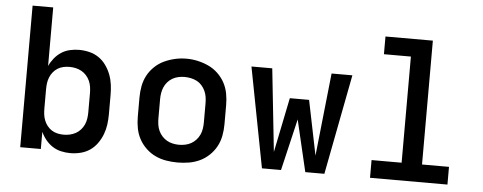

<svg xmlns="http://www.w3.org/2000/svg" viewBox="-49 -860 2499 993"><g transform="rotate(5 1200.0 -363.5)"><path d="M343 8Q319 8 295 2.5Q271 -3 251 -16Q231 -29 215.5 -48Q200 -67 190 -89V0H83V-735H190V-431Q200 -453 215.5 -472Q231 -491 251 -504Q271 -517 295 -522.5Q319 -528 343 -528Q370 -528 396.5 -521.5Q423 -515 445 -500Q467 -485 483 -462.5Q499 -440 508.5 -415Q518 -390 521.5 -363.5Q525 -337 525 -310V-210Q525 -183 521.5 -156.5Q518 -130 508.5 -105Q499 -80 483 -57.5Q467 -35 445 -20Q423 -5 396.5 1.5Q370 8 343 8ZM301 -84Q317 -84 333 -87.5Q349 -91 363.5 -99Q378 -107 389 -119.5Q400 -132 406.5 -146.5Q413 -161 415.5 -177.5Q418 -194 418 -210V-310Q418 -326 415.5 -342.5Q413 -359 406.5 -373.5Q400 -388 389 -400.5Q378 -413 363.5 -421Q349 -429 333 -432.5Q317 -436 301 -436Q285 -436 269 -432.5Q253 -429 239.5 -420.5Q226 -412 216 -399.5Q206 -387 200 -372Q194 -357 192 -341.5Q190 -326 190 -310V-210Q190 -194 192 -178.5Q194 -163 200 -148Q206 -133 216 -120.5Q226 -108 239.5 -99.5Q253 -91 269 -87.5Q285 -84 301 -84Z M900 8Q870 8 840.5 3Q811 -2 784.5 -14.5Q758 -27 736 -48Q714 -69 700 -95Q686 -121 680.5 -150.5Q675 -180 675 -210V-310Q675 -340 680.5 -369.5Q686 -399 700 -425Q714 -451 736 -472Q758 -493 785 -505.5Q812 -518 841 -524.5Q870 -531 900 -531Q930 -531 959 -524.5Q988 -518 1015 -505.5Q1042 -493 1064 -472Q1086 -451 1100 -425Q1114 -399 1119.5 -369.5Q1125 -340 1125 -310V-210Q1125 -180 1119.5 -150.5Q1114 -121 1100 -95Q1086 -69 1064 -48Q1042 -27 1015.5 -14.5Q989 -2 959.5 3Q930 8 900 8ZM900 -84Q916 -84 932.5 -87.5Q949 -91 963 -99Q977 -107 988 -119Q999 -131 1006 -146Q1013 -161 1015.5 -177.5Q1018 -194 1018 -210V-310Q1018 -326 1015.5 -342.5Q1013 -359 1006 -374Q999 -389 988 -401.5Q977 -414 962.5 -421.5Q948 -429 931.5 -432.5Q915 -436 898 -436Q882 -436 866 -432.5Q850 -429 836 -421Q822 -413 811 -400.5Q800 -388 793.5 -373Q787 -358 784.5 -342Q782 -326 782 -310V-210Q782 -194 784.5 -177.5Q787 -161 794 -146Q801 -131 812 -119Q823 -107 837 -99Q851 -91 867.5 -87.5Q884 -84 900 -84Z M1338 0 1238 -520H1346L1392 -90L1450 -374H1550L1608 -90L1654 -520H1762L1662 0H1563L1500 -268L1437 0Z M1899 0V-92H2055V-643H1915V-735H2161V-92H2301V0Z"/></g></svg>

Font: Iosevka Custom SmBdEx
Style: Regular
Weight: 600
Width: 7
Monospace: yes
Designer: Belleve Invis
Foundry: Belleve Invis
Version: Version 11.2.4; ttfautohint (v1.8.4)